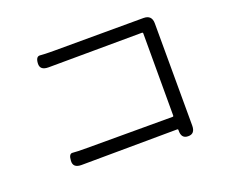

<svg xmlns="http://www.w3.org/2000/svg" viewBox="-112 -855 1225 1036"><g transform="rotate(-20 500.0 -337.0)"><path d="M805 5Q765 5 767 -44Q767 -50 762 -50L211 -46Q162 -46 165 -87Q167 -127 188.5 -124.5Q210 -122 270 -122H762Q767 -122 767 -127V-600Q767 -605 762 -605L224 -602Q175 -602 177 -641Q179 -681 203.5 -678.5Q228 -676 281 -676L796 -677Q844 -677 844 -629L845 -42Q845 6 805 5Z"/></g></svg>

Font: Resource Han Rounded JP Normal
Style: Regular
Weight: 350
Designer: Cyano Hao (round all glyphs); Ryoko NISHIZUKA 西塚涼子 (kana, bopomofo & ideographs); Paul D. Hunt (Latin, Greek & Cyrillic)
Foundry: Cyano Hao
Version: 0.990